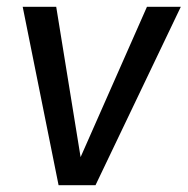

<svg xmlns="http://www.w3.org/2000/svg" viewBox="-20 -547 554 567"><path d="M262 0H153L47 -527H146L218 -83L414 -527H514Z"/></svg>

Font: Fira Sans
Style: Italic
Weight: 400
Italic angle: -8°
Designer: bBox Type GmbH & Carrois Corporate GbR & Edenspiekermann AG
Foundry: bBox Type GmbH & Carrois Corporate GbR & Edenspiekermann AG
Version: Version 4.301